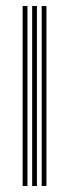

<svg xmlns="http://www.w3.org/2000/svg" viewBox="-20 -620 230 640"><path d="M119 0V-600H134.8V0ZM55.5 0V-600H71.5V0ZM87.2 0V-600H103V0Z"/></svg>

Font: Big Shoulders Inline Text
Style: Regular
Weight: 400
Designer: Patric King
Foundry: XO Type Co
Version: Version 1.000